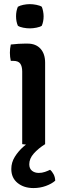

<svg xmlns="http://www.w3.org/2000/svg" viewBox="-20 -714 316 951"><path d="M147 4Q132 4 117 3Q102 2 90 0V-359.5Q90 -385.5 80.2 -399Q70.5 -412.5 46 -412.5H33.5Q29 -432.5 29 -452.5Q29 -462 30 -472.5Q31 -483 33.5 -493.5Q53.5 -496 71.8 -497Q90 -498 102.5 -498H117Q157.5 -498 180.5 -472.8Q203.5 -447.5 203.5 -403.5V0Q192 2 177.2 3Q162.5 4 147 4ZM146 217.5Q98 217.5 67 192.2Q36 167 36 123Q36 90.5 53.5 62.5Q71 34.5 96.8 11.8Q122.5 -11 147 -25.5Q163.5 -25.5 178.8 -18.5Q194 -11.5 203.5 0Q170 21 147.5 46.2Q125 71.5 125 99.5Q125 121 138.5 131.8Q152 142.5 172 142.5Q188 142.5 202.5 137.5Q217 132.5 228 127Q238 135 245.5 149.2Q253 163.5 253.5 181Q236 196.5 207.2 207Q178.5 217.5 146 217.5ZM128 -573.5Q112 -573.5 95 -576.8Q78 -580 68.5 -586.5Q59.5 -607.5 59.5 -633.5Q59.5 -659.5 68.5 -680.5Q78.5 -686.5 95.2 -690Q112 -693.5 128 -693.5Q143 -693.5 160.5 -690Q178 -686.5 187 -680.5Q191 -671 193.5 -657.8Q196 -644.5 196 -633.5Q196 -607.5 187 -586.5Q178.5 -580.5 160.8 -577Q143 -573.5 128 -573.5Z"/></svg>

Font: Signika Light Medium
Style: Regular
Weight: 500
Version: Version 2.003;gftools[0.9.32]